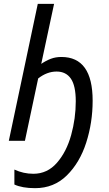

<svg xmlns="http://www.w3.org/2000/svg" viewBox="-20 -734 568 1001"><path d="M55 228V150Q102 172 154 172Q227 172 277 114.5Q327 57 351 -30Q375 -117 375 -206Q375 -287 349.5 -324Q324 -361 275 -361Q225 -361 179 -325L110 0H26L177 -714H262L195 -401Q220 -418 245 -427.5Q270 -437 300 -437Q463 -437 463 -209Q463 -95 429.5 9.5Q396 114 328.5 180.5Q261 247 163 247Q96 247 55 228Z"/></svg>

Font: Noto Sans UI Narrow
Style: Italic
Weight: 400
Width: 4
Italic angle: -12°
Designer: Monotype Design Team
Foundry: Monotype Imaging Inc.
Version: Version 1.001